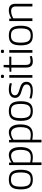

<svg xmlns="http://www.w3.org/2000/svg" viewBox="1706 -2474 977 4430"><g transform="rotate(-90 2195.0 -258.5)"><path d="M41 -268Q41 -341 53 -393Q65 -445 91.5 -478.5Q118 -512 161 -528Q204 -544 267 -544Q330 -544 373.5 -528Q417 -512 443.5 -478.5Q470 -445 482 -393Q494 -341 494 -268Q494 -194 481 -141Q468 -88 441 -54.5Q414 -21 371 -5.5Q328 10 267 10Q207 10 164 -5.5Q121 -21 94 -54.5Q67 -88 54 -141Q41 -194 41 -268ZM103 -268Q103 -184 120 -133.5Q137 -83 173.5 -61Q210 -39 267 -39Q326 -39 362 -61Q398 -83 415 -133.5Q432 -184 432 -268Q432 -351 416.5 -400.5Q401 -450 365 -472.5Q329 -495 267 -495Q206 -495 170 -472.5Q134 -450 118.5 -400.5Q103 -351 103 -268Z M602 210V-539H659L660 -482Q708 -514 751.5 -529Q795 -544 839 -544Q924 -544 970.5 -475.5Q1017 -407 1017 -280Q1017 -180 991.5 -115.5Q966 -51 913.5 -20.5Q861 10 781 10Q755 10 726 6.5Q697 3 664 -3V210ZM775 -37Q837 -37 876.5 -60.5Q916 -84 935 -137Q954 -190 954 -276Q954 -347 938 -395Q922 -443 891.5 -467.5Q861 -492 818 -492Q793 -492 769 -486.5Q745 -481 719.5 -469Q694 -457 664 -436V-51Q698 -44 725 -40.5Q752 -37 775 -37Z M1125 210V-539H1182L1183 -482Q1231 -514 1274.5 -529Q1318 -544 1362 -544Q1447 -544 1493.5 -475.5Q1540 -407 1540 -280Q1540 -180 1514.5 -115.5Q1489 -51 1436.5 -20.5Q1384 10 1304 10Q1278 10 1249 6.5Q1220 3 1187 -3V210ZM1298 -37Q1360 -37 1399.5 -60.5Q1439 -84 1458 -137Q1477 -190 1477 -276Q1477 -347 1461 -395Q1445 -443 1414.5 -467.5Q1384 -492 1341 -492Q1316 -492 1292 -486.5Q1268 -481 1242.5 -469Q1217 -457 1187 -436V-51Q1221 -44 1248 -40.5Q1275 -37 1298 -37Z M1622 -268Q1622 -341 1634 -393Q1646 -445 1672.5 -478.5Q1699 -512 1742 -528Q1785 -544 1848 -544Q1911 -544 1954.5 -528Q1998 -512 2024.5 -478.5Q2051 -445 2063 -393Q2075 -341 2075 -268Q2075 -194 2062 -141Q2049 -88 2022 -54.5Q1995 -21 1952 -5.5Q1909 10 1848 10Q1788 10 1745 -5.5Q1702 -21 1675 -54.5Q1648 -88 1635 -141Q1622 -194 1622 -268ZM1684 -268Q1684 -184 1701 -133.5Q1718 -83 1754.5 -61Q1791 -39 1848 -39Q1907 -39 1943 -61Q1979 -83 1996 -133.5Q2013 -184 2013 -268Q2013 -351 1997.5 -400.5Q1982 -450 1946 -472.5Q1910 -495 1848 -495Q1787 -495 1751 -472.5Q1715 -450 1699.5 -400.5Q1684 -351 1684 -268Z M2134 -22 2146 -69Q2161 -62 2182.5 -56.5Q2204 -51 2227 -47Q2250 -43 2274 -41Q2298 -39 2320 -39Q2389 -39 2425.5 -63Q2462 -87 2462 -133Q2462 -157 2453 -174Q2444 -191 2425 -204Q2406 -217 2378 -227.5Q2350 -238 2312 -249Q2278 -258 2248.5 -270.5Q2219 -283 2197.5 -301Q2176 -319 2164 -343Q2152 -367 2152 -400Q2152 -466 2201 -505Q2250 -544 2347 -544Q2375 -544 2401.5 -541Q2428 -538 2452 -532.5Q2476 -527 2494 -520L2483 -472Q2465 -478 2443.5 -483Q2422 -488 2397.5 -491Q2373 -494 2347 -494Q2280 -494 2246 -469.5Q2212 -445 2212 -404Q2212 -380 2223 -363Q2234 -346 2253.5 -334Q2273 -322 2299 -313Q2325 -304 2355 -296Q2394 -285 2425 -272Q2456 -259 2478 -241.5Q2500 -224 2511.5 -199Q2523 -174 2523 -138Q2523 -108 2513.5 -83.5Q2504 -59 2486.5 -42Q2469 -25 2444 -13Q2419 -1 2387.5 4.5Q2356 10 2319 10Q2286 10 2252.5 6Q2219 2 2189 -5Q2159 -12 2134 -22Z M2648 -655Q2626 -655 2618 -663Q2610 -671 2610 -691Q2610 -712 2618 -719.5Q2626 -727 2648 -727Q2671 -727 2678.5 -719.5Q2686 -712 2686 -691Q2686 -671 2678.5 -663Q2671 -655 2648 -655ZM2617 0V-534H2678V0Z M2990 10Q2942 10 2911 -8Q2880 -26 2865.5 -61.5Q2851 -97 2851 -150V-486H2755V-527L2851 -534L2859 -664H2912V-534H3103V-486H2912V-154Q2912 -96 2934.5 -69.5Q2957 -43 3008 -43Q3034 -43 3059 -48Q3084 -53 3110 -61L3119 -12Q3083 0 3050.5 5Q3018 10 2990 10Z M3225 -655Q3203 -655 3195 -663Q3187 -671 3187 -691Q3187 -712 3195 -719.5Q3203 -727 3225 -727Q3248 -727 3255.5 -719.5Q3263 -712 3263 -691Q3263 -671 3255.5 -663Q3248 -655 3225 -655ZM3194 0V-534H3255V0Z M3364 -268Q3364 -341 3376 -393Q3388 -445 3414.5 -478.5Q3441 -512 3484 -528Q3527 -544 3590 -544Q3653 -544 3696.5 -528Q3740 -512 3766.5 -478.5Q3793 -445 3805 -393Q3817 -341 3817 -268Q3817 -194 3804 -141Q3791 -88 3764 -54.5Q3737 -21 3694 -5.5Q3651 10 3590 10Q3530 10 3487 -5.5Q3444 -21 3417 -54.5Q3390 -88 3377 -141Q3364 -194 3364 -268ZM3426 -268Q3426 -184 3443 -133.5Q3460 -83 3496.5 -61Q3533 -39 3590 -39Q3649 -39 3685 -61Q3721 -83 3738 -133.5Q3755 -184 3755 -268Q3755 -351 3739.5 -400.5Q3724 -450 3688 -472.5Q3652 -495 3590 -495Q3529 -495 3493 -472.5Q3457 -450 3441.5 -400.5Q3426 -351 3426 -268Z M3925 0V-534H3982V-487Q4015 -505 4045.5 -517.5Q4076 -530 4108.5 -537Q4141 -544 4177 -544Q4224 -544 4256.5 -527.5Q4289 -511 4306 -479Q4323 -447 4323 -400V0H4262V-385Q4262 -436 4235.5 -463.5Q4209 -491 4154 -491Q4124 -491 4096.5 -485Q4069 -479 4042 -468Q4015 -457 3987 -441V0Z"/></g></svg>

Font: Georama ExtraCondensed Thin Light
Style: Regular
Weight: 300
Version: Version 1.001